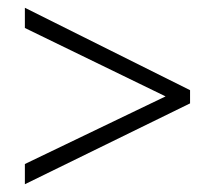

<svg xmlns="http://www.w3.org/2000/svg" viewBox="-20 -606 554 494"><path d="M44 -184 406 -358 44 -534V-586L469 -374V-340L44 -132Z"/></svg>

Font: Noto Sans Myanmar SemiCondensed Light
Style: Regular
Weight: 300
Width: 4
Designer: Monotype Design Team
Foundry: Monotype Imaging Inc.
Version: Version 2.107; ttfautohint (v1.8.4.7-5d5b)